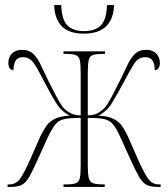

<svg xmlns="http://www.w3.org/2000/svg" viewBox="-20 -739 666 759"><path d="M311 -606Q253 -606 224.5 -635Q196 -664 194 -719H222Q224 -661 246.5 -638.5Q269 -616 312 -616Q356 -616 378.5 -638.5Q401 -661 403 -719H431Q429 -664 399.5 -635Q370 -606 311 -606ZM10 0V-10H17Q43 -10 59 -32Q75 -54 100 -110L140 -201Q152 -225 164 -242Q176 -259 197.5 -269.5Q219 -280 256 -282Q223 -298 201.5 -332.5Q180 -367 157 -412Q132 -462 115 -487.5Q98 -513 71 -513Q52 -513 43 -501Q34 -489 33 -461Q13 -464 13 -491Q13 -512 27 -527Q41 -542 67 -542Q95 -542 111.5 -526Q128 -510 140.5 -483.5Q153 -457 169 -424Q188 -386 203 -357.5Q218 -329 230 -314Q239 -303 256 -293Q273 -283 299 -283V-450Q299 -485 295.5 -501Q292 -517 279 -521.5Q266 -526 238 -526H231V-536H395V-526H391Q362 -526 348.5 -522Q335 -518 331 -502Q327 -486 327 -450V-283Q353 -283 369.5 -293.5Q386 -304 395 -314Q407 -329 422 -357.5Q437 -386 456 -424Q472 -457 484.5 -483.5Q497 -510 513.5 -526Q530 -542 558 -542Q584 -542 598 -527Q612 -512 612 -491Q612 -464 592 -461Q591 -489 582 -501Q573 -513 554 -513Q527 -513 510.5 -487.5Q494 -462 468 -412Q444 -367 423 -332.5Q402 -298 369 -282Q407 -280 428 -269.5Q449 -259 461.5 -242Q474 -225 485 -201L525 -110Q550 -54 566 -32Q582 -10 608 -10H615V0H604Q575 0 559 -8.5Q543 -17 529.5 -40.5Q516 -64 496 -108L458 -192Q442 -228 428.5 -245.5Q415 -263 392.5 -268Q370 -273 327 -273V-86Q327 -51 331 -35Q335 -19 348.5 -14.5Q362 -10 391 -10H394V0H231V-10H239Q266 -10 279 -14.5Q292 -19 295.5 -35Q299 -51 299 -85V-273Q256 -273 233.5 -268Q211 -263 197.5 -245.5Q184 -228 167 -192L129 -108Q109 -64 96 -40.5Q83 -17 66.5 -8.5Q50 0 21 0Z"/></svg>

Font: Noto Serif Display ExtraCondensed Thin
Style: Regular
Weight: 100
Width: 2
Designer: Monotype Design Team
Foundry: Monotype Imaging Inc.
Version: Version 2.009